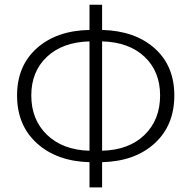

<svg xmlns="http://www.w3.org/2000/svg" viewBox="-20 -774 815 818"><path d="M415 -597.7V-131.8Q529.3 -134.8 595.7 -199.2Q662.1 -263.7 662.1 -367.2Q662.1 -469.7 595.7 -532.2Q529.3 -594.7 415 -597.7ZM361.3 -131.8V-597.7Q247.1 -594.7 180.2 -532.2Q113.3 -469.7 113.3 -367.2Q113.3 -263.7 180.7 -199.2Q248 -134.8 361.3 -131.8ZM415 -753.9V-646.5Q555.7 -642.6 639.2 -567.9Q722.7 -493.2 722.7 -367.2Q722.7 -240.2 639.2 -163.6Q555.7 -86.9 415 -83V24.4H361.3V-83Q221.7 -86.9 137.2 -163.6Q52.7 -240.2 52.7 -367.2Q52.7 -493.2 136.7 -568.4Q220.7 -643.6 361.3 -646.5V-753.9Z"/></svg>

Font: Bpmf Zihi Sans Light
Style: Light
Weight: 300
Foundry: But Ko
Version: Version 1.320